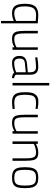

<svg xmlns="http://www.w3.org/2000/svg" viewBox="1380 -2146 993 3793"><g transform="rotate(90 1876.5 -249.5)"><path d="M393 -26Q321 9 238 9Q140 9 97.5 -50Q55 -109 55 -243Q55 -339 77 -397Q99 -455 149 -482Q199 -509 286 -509L441 -500V227H393ZM373 -62 393 -71V-459Q326 -466 284 -466Q215 -466 176.5 -442.5Q138 -419 122 -371Q106 -323 106 -242Q106 -167 119.5 -122Q133 -77 163 -56Q193 -35 244 -35Q307 -35 373 -62Z M590 -239V-500H640V-242Q640 -158 649 -114.5Q658 -71 682 -53Q706 -35 754 -35Q838 -35 915 -80V-500H964V0H914V-38Q874 -14 836.5 -2.5Q799 9 749 9Q685 9 651 -13Q617 -35 603.5 -87.5Q590 -140 590 -239Z M1085 -136Q1085 -205 1119 -240.5Q1153 -276 1228 -285L1407 -303V-351Q1407 -409 1382.5 -436.5Q1358 -464 1315 -464Q1271 -464 1233 -461Q1195 -458 1114 -449L1111 -490Q1219 -509 1303 -509Q1382 -509 1419 -471Q1456 -433 1456 -351V-74Q1457 -58 1475 -47Q1493 -36 1525 -32L1523 9Q1487 9 1458.5 -2Q1430 -13 1414 -33Q1320 9 1220 9Q1154 9 1119.5 -29Q1085 -67 1085 -136ZM1380 -62 1407 -71V-262L1234 -245Q1182 -241 1159.5 -216Q1137 -191 1137 -142Q1137 -34 1224 -34Q1302 -34 1380 -62Z M1619 -726H1669V0H1619Z M1801 -250Q1801 -322 1812 -376.5Q1823 -431 1864 -471Q1905 -511 1988 -511Q2019 -511 2049 -508.5Q2079 -506 2133 -497L2130 -456Q2051 -465 2008 -465Q1947 -465 1913.5 -445.5Q1880 -426 1866 -379.5Q1852 -333 1852 -247Q1852 -166 1865.5 -121Q1879 -76 1913.5 -55.5Q1948 -35 2013 -35L2132 -44L2134 -2Q2043 9 2000 9Q1923 9 1880 -17Q1837 -43 1819 -99Q1801 -155 1801 -250Z M2247 -239V-500H2297V-242Q2297 -158 2306 -114.5Q2315 -71 2339 -53Q2363 -35 2411 -35Q2495 -35 2572 -80V-500H2621V0H2571V-38Q2531 -14 2493.5 -2.5Q2456 9 2406 9Q2342 9 2308 -13Q2274 -35 2260.5 -87.5Q2247 -140 2247 -239Z M2773 -500H2822V-462Q2870 -488 2911 -498.5Q2952 -509 2996 -509Q3060 -509 3094.5 -486.5Q3129 -464 3142.5 -411.5Q3156 -359 3156 -261V0H3108V-260Q3108 -341 3098.5 -384Q3089 -427 3065 -446Q3041 -465 2994 -465Q2953 -465 2910 -454Q2867 -443 2845 -431L2823 -420V0H2773Z M3283 -245Q3283 -346 3302 -402.5Q3321 -459 3365.5 -484Q3410 -509 3490 -509Q3571 -509 3615.5 -483.5Q3660 -458 3678.5 -401.5Q3697 -345 3697 -245Q3697 -149 3679.5 -94.5Q3662 -40 3617.5 -15.5Q3573 9 3490 9Q3408 9 3363.5 -15.5Q3319 -40 3301 -94.5Q3283 -149 3283 -245ZM3646 -245Q3646 -333 3633 -379.5Q3620 -426 3587.5 -445.5Q3555 -465 3492 -465Q3428 -465 3394.5 -445.5Q3361 -426 3348 -379.5Q3335 -333 3335 -245Q3335 -163 3347 -119Q3359 -75 3392.5 -55Q3426 -35 3492 -35Q3557 -35 3589.5 -55Q3622 -75 3634 -118.5Q3646 -162 3646 -245Z"/></g></svg>

Font: Cairo Light
Style: Regular
Weight: 300
Designer: Mohamed Gaber, the designers of Titillium
Foundry: Kief Type Foundry
Version: Version 2.009; ttfautohint (v1.5.33-1714) -l 8 -r 50 -G 200 